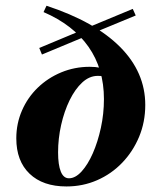

<svg xmlns="http://www.w3.org/2000/svg" viewBox="-20 -651 565 682"><path d="M216.1 11.3Q132.3 11.3 85.1 -33.9Q37.9 -79 37.9 -159.7Q37.9 -212.1 58.1 -258.5Q78.2 -304.8 114.1 -339.5Q150 -374.2 197.6 -394Q245.2 -413.7 298.4 -413.7Q319.4 -413.7 334.7 -410.5Q350 -407.3 362.9 -401.6L359.7 -376.6Q352.4 -379 345.2 -380.2Q337.9 -381.5 327.4 -381.5Q297.6 -381.5 272.2 -358.1Q246.8 -334.7 227.4 -295.2Q208.1 -255.6 197.2 -207.3Q186.3 -158.9 186.3 -109.7Q186.3 -65.3 196 -41.5Q205.6 -17.7 225 -17.7Q247.6 -17.7 269.8 -41.9Q291.9 -66.1 309.7 -106.5Q327.4 -146.8 338.3 -196.8Q349.2 -246.8 349.2 -299.2Q349.2 -406.5 294.4 -484.7Q239.5 -562.9 134.7 -608.1L145.2 -630.6Q316.9 -574.2 406.5 -484.3Q496 -394.4 496 -278.2Q496 -217.7 474.2 -165.3Q452.4 -112.9 414.1 -73Q375.8 -33.1 325 -10.9Q274.2 11.3 216.1 11.3ZM129 -457.3 119.4 -480.6 274.2 -545.2 293.5 -525.8ZM300 -529 280.6 -548.4 451.6 -619.4 462.1 -596Z"/></svg>

Font: Playfair 5pt SemiExpanded Light Black
Style: Italic
Weight: 900
Italic angle: -15.6°
Version: Version 2.001;gftools[0.9.30]